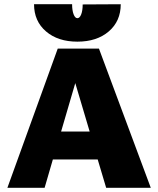

<svg xmlns="http://www.w3.org/2000/svg" viewBox="-20 -888 748 908"><path d="M442 -134H230L191 0H15L253 -658H448L693 0H482ZM404 -266 336 -495 269 -266ZM551 -868 371 -867Q371 -838 364 -820Q357 -802 346 -802Q335 -802 328 -820.5Q321 -839 321 -868H141Q141 -788 197.5 -739.5Q254 -691 346 -691Q438 -691 494.5 -739.5Q551 -788 551 -868Z"/></svg>

Font: Ysabeau Heavy
Style: Regular
Weight: 800
Designer: Christian Thalmann (Catharsis Fonts)
Version: Version 0.003